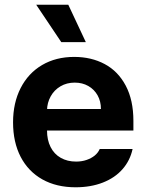

<svg xmlns="http://www.w3.org/2000/svg" viewBox="-20 -776 614 806"><path d="M34.8 -262.4Q34.8 -344 66.7 -406.4Q98.7 -468.9 156.7 -503Q214.8 -537.1 291.6 -537.1Q363.2 -537.1 419.4 -507.1Q475.6 -477.2 507.8 -416.5Q540 -355.8 540 -268.6V-227.9H94V-318.5H403.7Q403.7 -350.8 389.7 -375.7Q375.7 -400.7 350.7 -415Q325.7 -429.2 293.8 -429.2Q260.2 -429.2 233.9 -413.7Q207.6 -398.2 192.8 -371.5Q177.9 -344.8 177.4 -313V-228.1Q177.4 -188.3 192.4 -158.7Q207.3 -129.1 235.1 -113.4Q262.8 -97.7 299.4 -97.7Q323.6 -97.7 343.6 -104.7Q363.6 -111.6 377.7 -123.1Q391.7 -134.6 398.7 -150.6H536.6Q526.2 -102.2 494.4 -65.9Q462.6 -29.5 412 -9.7Q361.4 10.2 297.2 10.2Q217.1 10.2 157.9 -22.9Q98.7 -56.1 66.7 -117.6Q34.8 -179.1 34.8 -262.4ZM132 -756.1H266.7L340.3 -599.2H237.2Z"/></svg>

Font: Pretendard GOV Variable
Style: Regular
Weight: 400
Designer: Base glyphs from Inter by Rasmus Andersson; Hangul glyphs from Noto Sans CJK(Source Han Sans) by Jang Soo-young and Kang
Foundry: Kil Hyung-jin
Version: Version 1.307;Glyphs 3.2 (3192)